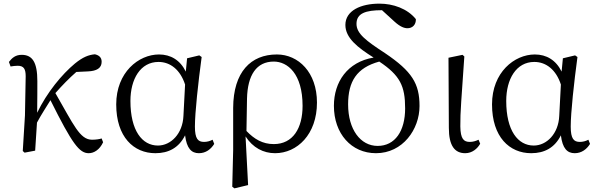

<svg xmlns="http://www.w3.org/2000/svg" viewBox="-20 -827 3278 1054"><path d="M538 -67C526 -63 507 -60 485 -60C418 -60 384 -143 284 -316C322 -359 359 -397 399 -432L462 -435C511 -437 538 -453 538 -488C538 -513 522 -524 501 -529C467 -526 435 -514 391 -478C320 -419 238 -320 184 -208C185 -259 185 -367 185 -382C185 -485 158 -526 99 -526C65 -526 46 -509 29 -487L38 -462C51 -464 64 -466 77 -466C111 -466 121 -448 121 -408L117 -193L105 2L115 11L173 0C176 -49 180 -102 183 -154C210 -204 232 -236 257 -277C377 -36 416 14 467 14C496 14 527 -5 546 -46Z M987 -191C983 -93 918 -28 847 -28C760 -28 696 -110 696 -273C696 -393 751 -487 850 -487C916 -487 970 -443 996 -363ZM1147 -60C1132 -52 1116 -48 1100 -48C1067 -48 1050 -65 1050 -132C1050 -209 1068 -373 1087 -514L1074 -523L1007 -507L1000 -434C969 -497 917 -528 853 -528C741 -528 618 -430 618 -254C618 -75 714 14 833 14C906 14 962 -16 996 -84C1005 -12 1031 14 1072 14C1110 14 1138 -8 1156 -37Z M1336 -286C1339 -415 1388 -489 1483 -489C1558 -489 1641 -423 1641 -246C1641 -123 1588 -36 1483 -36C1422 -36 1376 -63 1333 -108ZM1260 -4 1255 198 1267 207 1342 189 1328 -78C1368 -16 1426 14 1490 14C1611 14 1720 -89 1720 -264C1720 -430 1618 -528 1500 -528C1357 -528 1261 -432 1260 -235Z M2053 -26C1959 -26 1891 -116 1891 -254C1891 -380 1938 -455 2062 -489C2176 -413 2204 -355 2204 -232C2204 -108 2149 -26 2053 -26ZM2146 -708C2178 -679 2200 -672 2217 -672C2244 -672 2264 -691 2263 -722C2216 -780 2138 -807 2063 -807C1961 -807 1876 -769 1876 -690C1876 -619 1943 -566 2031 -511C1887 -487 1813 -377 1813 -246C1813 -93 1909 14 2044 14C2191 14 2283 -117 2283 -245C2283 -368 2242 -435 2094 -535C1990 -603 1937 -642 1937 -696C1937 -754 1987 -771 2077 -771Z M2534 14C2572 14 2601 -11 2616 -38L2607 -60C2592 -53 2577 -48 2559 -48C2526 -48 2508 -64 2507 -133C2506 -211 2514 -293 2529 -517L2519 -526L2442 -510L2444 -125C2444 -27 2476 14 2534 14Z M3050 -191C3046 -93 2981 -28 2910 -28C2823 -28 2759 -110 2759 -273C2759 -393 2814 -487 2913 -487C2979 -487 3033 -443 3059 -363ZM3210 -60C3195 -52 3179 -48 3163 -48C3130 -48 3113 -65 3113 -132C3113 -209 3131 -373 3150 -514L3137 -523L3070 -507L3063 -434C3032 -497 2980 -528 2916 -528C2804 -528 2681 -430 2681 -254C2681 -75 2777 14 2896 14C2969 14 3025 -16 3059 -84C3068 -12 3094 14 3135 14C3173 14 3201 -8 3219 -37Z"/></svg>

Font: Source Han Serif
Style: Regular
Weight: 400
Designer: Ryoko NISHIZUKA 西塚涼子 (kana & ideographs); Frank Grießhammer (Latin, Greek & Cyrillic); Wenlong ZHANG 张文龙 (bopomofo); San
Foundry: Adobe Systems Incorporated
Version: Version 1.001;PS 1.001;hotconv 16.6.54;makeotf.lib2.5.65590